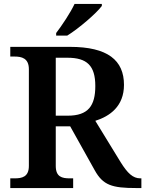

<svg xmlns="http://www.w3.org/2000/svg" viewBox="-20 -951 735 971"><path d="M264 -784V-771H320C379 -807 470 -886 495 -921V-931H357C336 -886 293 -822 264 -784ZM32 0H350V-49H333C294 -49 262 -56 262 -112V-312H335L459 -90C501 -14 547 0 669 0H695V-49H690C652 -49 625 -75 590 -131L462 -340C535 -363 607 -413 607 -522C607 -646 525 -714 334 -714H32V-665H54C89 -665 126 -657 126 -601V-112C126 -56 91 -49 54 -49H32ZM323 -366H262V-659H321C420 -659 462 -619 462 -516C462 -416 426 -366 323 -366Z"/></svg>

Font: Noto Serif Lao SemiBold
Style: Regular
Weight: 600
Designer: Monotype Design Team
Foundry: Monotype Imaging Inc.
Version: Version 2.003